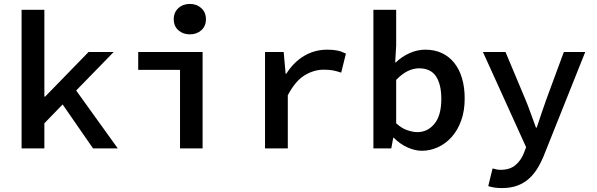

<svg xmlns="http://www.w3.org/2000/svg" viewBox="-20 -756 3040 978"><path d="M90 0V-706H206V-264H210L431 -491H559L368 -295L580 0H454L299 -224L206 -128V0Z M897 0V-400H684V-491H1012V0ZM947 -581Q912 -581 888.5 -602Q865 -623 865 -658Q865 -693 888.5 -714.5Q912 -736 947 -736Q982 -736 1005.5 -714.5Q1029 -693 1029 -658Q1029 -623 1005.5 -602Q982 -581 947 -581Z M1330 0V-491H1425L1435 -380H1438Q1476 -440 1529.5 -471.5Q1583 -503 1647 -503Q1677 -503 1698.5 -498.5Q1720 -494 1742 -483L1718 -386Q1694 -394 1675.5 -397.5Q1657 -401 1629 -401Q1578 -401 1531 -372Q1484 -343 1446 -271V0Z M2129 12Q2094 12 2056 -5Q2018 -22 1986 -54H1983L1973 0H1882V-706H1998V-524L1993 -438H1996Q2027 -468 2066.5 -485.5Q2106 -503 2146 -503Q2194 -503 2231 -485.5Q2268 -468 2294 -435.5Q2320 -403 2333.5 -357Q2347 -311 2347 -254Q2347 -191 2329 -141.5Q2311 -92 2280.5 -58Q2250 -24 2210.5 -6Q2171 12 2129 12ZM2106 -83Q2158 -83 2193 -125.5Q2228 -168 2228 -252Q2228 -326 2201 -367Q2174 -408 2114 -408Q2086 -408 2057 -394Q2028 -380 1998 -349V-128Q2025 -103 2054 -93Q2083 -83 2106 -83Z M2537 202Q2517 202 2499 199.5Q2481 197 2467 192L2489 102Q2499 105 2509 107Q2519 109 2530 109Q2577 109 2605 85.5Q2633 62 2648 25L2660 -6L2440 -491H2555L2656 -250Q2670 -217 2683 -180Q2696 -143 2710 -106H2714Q2725 -141 2738 -178Q2751 -215 2763 -250L2852 -491H2961L2756 22Q2740 64 2720.5 97Q2701 130 2675 153.5Q2649 177 2615 189.5Q2581 202 2537 202Z"/></svg>

Font: Source Code Pro Semibold
Style: Regular
Weight: 600
Monospace: yes
Designer: Paul D. Hunt, Teo Tuominen
Foundry: Adobe Systems Incorporated
Version: Version 2.030;PS 1.000;hotconv 16.6.51;makeotf.lib2.5.65220